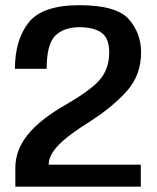

<svg xmlns="http://www.w3.org/2000/svg" viewBox="-20 -700 590 720"><path d="M37.5 0H508V-82.5H162.5C162.5 -106 175 -130.5 199.5 -156C224.5 -182 265 -212 321.5 -247C377.5 -283.5 422.5 -321 457 -360C491.5 -399 509 -447 509 -504C509 -551 494 -592.5 463.5 -627.5C433 -662.5 371 -680.5 278 -680.5C184.5 -680.5 121 -658.5 87 -615C53 -571.5 36 -514 36 -442H155C155 -502.5 165.5 -544 186.5 -565.5C208 -587 238.5 -598 278 -598C314 -598 342 -591 361 -577C380 -563.5 389.5 -538.5 389.5 -503C389.5 -464 378.5 -431.5 357.5 -405C336.5 -378.5 295 -347.5 233.5 -311.5C166 -273.5 116 -234.5 84.5 -195.5C53 -156.5 37.5 -115 37.5 -70.5Z"/></svg>

Font: Anybody Medium
Style: Regular
Weight: 500
Designer: Tyler Finck
Foundry: Etcetera Type Company
Version: Version 1.110